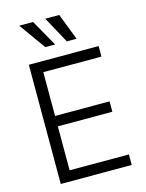

<svg xmlns="http://www.w3.org/2000/svg" viewBox="-136 -1019 835 1100"><g transform="rotate(-15 281.0 -469.0)"><path d="M84 -707H498V-644.5H153.3V-384.8H476.6V-323.2H153.3V-62.5H504.9V0H84ZM88.9 -937.5H170.9L259.8 -780.3H201.2ZM243.2 -937.5H326.2L386.7 -780.3H329.1Z"/></g></svg>

Font: Pretendard Std Light
Style: Regular
Weight: 300
Designer: Base glyphs from Inter by Rasmus Andersson; Hangeul glyphs from Noto Sans CJK(Source Han Sans) by Jang Soo-young and Kan
Foundry: Kil Hyung-jin
Version: Version 1.309